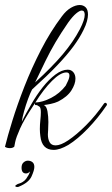

<svg xmlns="http://www.w3.org/2000/svg" viewBox="-26 -584 447 766"><path d="M85 57Q96 57 103.5 63Q111 69 111 82Q111 95 100 119.5Q89 144 51 160Q47 162 44 162Q35 162 35 158Q35 155 45 150Q68 144 79 128.5Q90 113 94 100Q86 108 78 108Q60 108 60 85Q60 71 68 64Q76 57 85 57ZM188 14Q141 14 135 -41Q134 -48 133.5 -55Q133 -62 133 -69Q133 -87 135 -105Q137 -123 137 -136Q137 -153 132 -158Q125 -163 122.5 -164Q120 -165 115 -165Q114 -165 113.5 -168Q113 -171 114 -173L106 -161Q70 -107 54 -71Q38 -35 34.5 -17Q31 1 31 1Q25 7 13 7Q5 7 -1 4.5Q-7 2 -6 1Q4 -40 23.5 -103Q43 -166 71.5 -239Q100 -312 137.5 -385Q175 -458 221 -519Q238 -542 257 -553Q276 -564 292 -564Q306 -564 315.5 -555Q325 -546 325 -526Q325 -515 321 -499.5Q317 -484 307 -464Q292 -433 267 -399Q242 -365 202.5 -323.5Q163 -282 102 -227Q95 -214 86 -189.5Q77 -165 70 -140Q63 -115 61 -98Q69 -115 79.5 -134Q90 -153 100 -170Q120 -205 144.5 -236Q169 -267 195 -286.5Q221 -306 244 -306Q258 -306 266.5 -296Q275 -286 275 -270Q275 -249 259 -223.5Q243 -198 206 -179Q193 -173 176.5 -169.5Q160 -166 149 -165Q160 -160 163.5 -139.5Q167 -119 167 -97Q167 -79 166 -65Q165 -51 165 -48Q165 -29 172 -16.5Q179 -4 196 -4Q216 -4 246 -24Q279 -46 317.5 -84.5Q356 -123 389 -171Q392 -174 394 -174Q398 -174 400 -170Q402 -166 399 -163Q365 -113 324.5 -71Q284 -29 247 -6Q213 14 188 14ZM114 -255Q182 -317 224.5 -367.5Q267 -418 293 -468Q312 -505 312 -525Q312 -542 300 -542Q292 -542 278 -530.5Q264 -519 246 -494Q217 -452 195.5 -415.5Q174 -379 155.5 -341Q137 -303 114 -255ZM115 -175Q144 -176 178 -193.5Q212 -211 236 -242Q238 -246 244.5 -259.5Q251 -273 251 -283Q251 -295 239 -295Q215 -295 181.5 -261.5Q148 -228 115 -175Z"/></svg>

Font: Gwendolyn
Style: Regular
Weight: 400
Designer: Robert E. Leuschke
Foundry: Robert E. Leuschke
Version: Version 1.010; ttfautohint (v1.8.3)